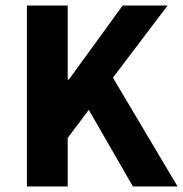

<svg xmlns="http://www.w3.org/2000/svg" viewBox="-20 -672 660 692"><path d="M77 -652V0H224V-175L300 -276L459 0H620L387 -392L584 -652H422L228 -385H224V-652Z"/></svg>

Font: Cambridge Sans Bold
Style: Regular
Weight: 700
Version: Version 2.020;PS 002.020;hotconv 1.0.88;makeotf.lib2.5.64775